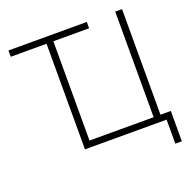

<svg xmlns="http://www.w3.org/2000/svg" viewBox="-151 -873 1154 1173"><g transform="rotate(-20 426.0 -286.0)"><path d="M27.8 -686.5V-727.5H537.1V-686.5H304.7V-41H721.7V-727.5H766.1V-41H833.5V156.2H791V0H260.3V-686.5Z"/></g></svg>

Font: Inter Display ExtraLight
Style: Regular
Weight: 200
Designer: Rasmus Andersson
Foundry: rsms
Version: Version 4.000;git-a52131595